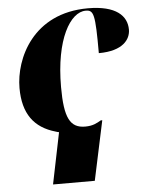

<svg xmlns="http://www.w3.org/2000/svg" viewBox="-55 -591 670 875"><g transform="rotate(-5 280.0 -153.0)"><path d="M200 5 152 240H343L401 -32H394C375 -21 357 -10 321 -10C252 -10 227 -58 227 -199C227 -419 299 -536 369 -536C406 -536 412 -518 412 -338C523 -338 558 -389 558 -433C558 -496 509 -546 380 -546C128 -546 38 -345 38 -211C38 -94 87 -27 185 1C190 3 195 4 200 5Z"/></g></svg>

Font: Noto Serif Display Black
Style: Italic
Weight: 900
Italic angle: -12°
Designer: Monotype Design Team
Foundry: Monotype Imaging Inc.
Version: Version 2.009